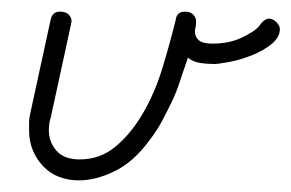

<svg xmlns="http://www.w3.org/2000/svg" viewBox="-20 -317 501 330"><path d="M67 -283Q70 -297 83 -297Q93 -297 98 -292Q103 -287 103 -280Q103 -279 102.5 -277.5Q102 -276 102 -275L67 -114Q64 -106 64 -93Q64 -73 77 -58Q90 -43 117 -43Q152 -43 178.5 -65Q205 -87 225.5 -122Q246 -157 259 -199.5Q272 -242 282 -283Q284 -297 298 -297Q307 -297 312 -292Q317 -287 317 -280Q317 -273 316 -269.5Q315 -266 315 -263Q315 -254 321.5 -248Q328 -242 346 -242Q357 -242 369 -244Q381 -246 392.5 -251Q404 -256 414 -262.5Q424 -269 429 -277Q436 -285 442 -285Q449 -285 455 -279Q461 -273 461 -267Q461 -253 447 -241.5Q433 -230 413 -222Q393 -214 374 -210.5Q355 -207 348 -207Q335 -207 323 -209Q311 -211 303 -218Q295 -195 289 -176.5Q283 -158 275 -141.5Q267 -125 258.5 -109Q250 -93 237 -76Q210 -39 177.5 -23Q145 -7 116 -7Q97 -7 81.5 -13Q66 -19 54.5 -31Q43 -43 36.5 -58.5Q30 -74 30 -93Q30 -100 30 -107Q30 -114 32 -122Z"/></svg>

Font: Gruenewald VA
Style: Regular
Weight: 400
Designer: Peter Wiegel
Foundry: Peter Wiegel, nach dem Schriftentwurf von Dr. H. Gr¸newald
Version: Version 0.007